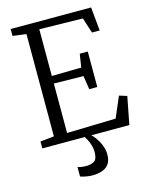

<svg xmlns="http://www.w3.org/2000/svg" viewBox="-140 -831 904 1155"><g transform="rotate(-15 311.5 -254.0)"><path d="M125.5 -52V-689L41.5 -700V-743H542.5L556.5 -596H508.5L477.5 -692L207.5 -697V-406L391.5 -409L404.5 -492H454.5V-271H404.5L391.5 -356L207.5 -359V-51L512 -59L567 -187.5L615 -172.5L581.5 0H39.5V-43ZM289.5 235Q269.5 235 249 231Q228.5 227 215 222V163Q225.5 166.5 240 168.8Q254.5 171 262 171Q299 171 318.5 158.2Q338 145.5 338 100Q338 79 331.5 58.5Q325 38 316.8 22.2Q308.5 6.5 304 0H327H345Q355.5 9.5 370.5 30Q385.5 50.5 396.8 78.5Q408 106.5 408 138Q408 172 393.5 193.5Q379 215 352.5 225Q326 235 289.5 235Z"/></g></svg>

Font: Merriweather Light
Style: Regular
Weight: 300
Designer: Eben Sorkin
Foundry: Eben Sorkin
Version: Version 2.100